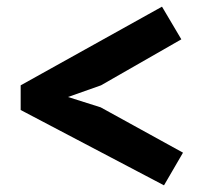

<svg xmlns="http://www.w3.org/2000/svg" viewBox="-20 -613 611 576"><path d="M42 -283V-357L466 -593L524 -495L283 -357L184 -322L282 -291L529 -155L472 -57Z"/></svg>

Font: PT Sans Caption
Style: Bold
Weight: 700
Designer: A.Korolkova, O.Umpeleva, V.Yefimov
Foundry: ParaType Ltd
Version: Version 2.003W OFL